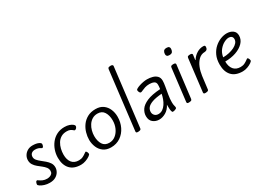

<svg xmlns="http://www.w3.org/2000/svg" viewBox="-38 -1654 3277 2435"><g transform="rotate(-30 1600.5 -436.5)"><path d="M180 14Q140 14 105 3Q70 -8 48 -23Q26 -38 26 -48Q26 -62 33 -78.5Q40 -95 55 -95Q58 -95 73 -83.5Q88 -72 114.5 -60Q141 -48 177 -48Q195 -48 214.5 -54Q234 -60 248 -74.5Q262 -89 262 -113Q262 -144 243.5 -167.5Q225 -191 198 -212Q171 -233 144 -255Q117 -277 98.5 -305.5Q80 -334 80 -372Q80 -407 98 -438Q116 -469 148.5 -488Q181 -507 223 -507Q276 -507 308.5 -492.5Q341 -478 341 -461Q341 -448 334.5 -432Q328 -416 314 -416Q311 -416 301 -423.5Q291 -431 272 -438Q253 -445 224 -445Q191 -445 171.5 -427.5Q152 -410 152 -379Q152 -352 171 -329.5Q190 -307 217.5 -285.5Q245 -264 272.5 -240.5Q300 -217 319 -188.5Q338 -160 338 -122Q338 -90 320.5 -58.5Q303 -27 268 -6.5Q233 14 180 14Z M638 14Q533 14 479 -45Q425 -104 425 -209Q425 -265 443 -318Q461 -371 495 -414Q529 -457 578.5 -482Q628 -507 691 -507Q731 -507 761 -496.5Q791 -486 807.5 -472Q824 -458 824 -447Q824 -433 812.5 -419Q801 -405 787 -405Q781 -405 770.5 -415Q760 -425 741 -435Q722 -445 689 -445Q639 -445 604.5 -424Q570 -403 548.5 -368Q527 -333 517 -291Q507 -249 507 -207Q507 -134 541 -91Q575 -48 642 -48Q677 -48 703.5 -61.5Q730 -75 746.5 -88Q763 -101 766 -101Q777 -101 784.5 -85.5Q792 -70 792 -56Q792 -46 768 -29Q744 -12 708.5 1Q673 14 638 14Z M1078 14Q1013 14 969.5 -17Q926 -48 904.5 -98.5Q883 -149 882 -207Q882 -258 897 -310.5Q912 -363 944 -407.5Q976 -452 1026 -479.5Q1076 -507 1146 -507Q1212 -507 1255.5 -475.5Q1299 -444 1320.5 -393Q1342 -342 1342 -283Q1342 -203 1309.5 -135.5Q1277 -68 1217.5 -27Q1158 14 1078 14ZM1087 -48Q1139 -48 1179 -79.5Q1219 -111 1242 -162.5Q1265 -214 1265 -274Q1265 -347 1234.5 -396Q1204 -445 1139 -445Q1094 -445 1060.5 -424Q1027 -403 1005 -369Q983 -335 972.5 -295Q962 -255 962 -217Q962 -144 992 -96Q1022 -48 1087 -48Z M1470 14Q1456 14 1449.5 10Q1443 6 1443 -6L1545 -861Q1547 -878 1559 -882.5Q1571 -887 1589 -887Q1602 -887 1611 -882Q1620 -877 1620 -866L1517 -11Q1515 5 1501 9.5Q1487 14 1470 14Z M1784 14Q1732 14 1694 -16.5Q1656 -47 1656 -108Q1656 -157 1685.5 -201.5Q1715 -246 1786.5 -277Q1858 -308 1984 -316Q1987 -334 1988 -350.5Q1989 -367 1989 -378Q1989 -414 1962 -427Q1935 -440 1897 -440Q1859 -440 1830 -430.5Q1801 -421 1782 -411.5Q1763 -402 1754 -402Q1740 -402 1732.5 -419Q1725 -436 1725 -449Q1725 -458 1742.5 -468Q1760 -478 1787.5 -487Q1815 -496 1845 -501.5Q1875 -507 1900 -507Q1942 -507 1980 -496.5Q2018 -486 2042 -461Q2066 -436 2066 -392Q2066 -361 2057 -310.5Q2048 -260 2038.5 -204Q2029 -148 2029 -98Q2029 -64 2034.5 -46Q2040 -28 2040 -14Q2040 -5 2029.5 1Q2019 7 2005.5 10.5Q1992 14 1982 14Q1973 14 1968 -1Q1963 -16 1961.5 -37Q1960 -58 1960 -76V-102Q1929 -42 1880 -14Q1831 14 1784 14ZM1810 -52Q1844 -52 1871 -70.5Q1898 -89 1918.5 -119.5Q1939 -150 1952 -186Q1965 -222 1971 -256Q1881 -249 1829.5 -230.5Q1778 -212 1756.5 -185Q1735 -158 1735 -123Q1735 -94 1755 -73Q1775 -52 1810 -52Z M2360 -692Q2360 -669 2349 -649.5Q2338 -630 2303 -630Q2277 -630 2267.5 -641Q2258 -652 2258 -668Q2258 -691 2269.5 -710Q2281 -729 2315 -729Q2341 -729 2350.5 -718.5Q2360 -708 2360 -692ZM2215 14Q2201 14 2194.5 10Q2188 6 2188 -6L2245 -482Q2247 -499 2259.5 -503Q2272 -507 2289 -507Q2303 -507 2311.5 -502.5Q2320 -498 2320 -487L2262 -11Q2260 5 2246 9.5Q2232 14 2215 14Z M2459 14Q2445 14 2438.5 10Q2432 6 2432 -6L2489 -482Q2491 -499 2503.5 -503Q2516 -507 2533 -507Q2547 -507 2555.5 -502.5Q2564 -498 2564 -487L2554 -412H2559Q2587 -458 2632 -486Q2677 -514 2726 -514Q2745 -514 2750 -508Q2755 -502 2755 -493Q2755 -470 2746.5 -459Q2738 -448 2727 -444.5Q2716 -441 2709 -441Q2658 -441 2620 -405Q2582 -369 2559.5 -313Q2537 -257 2529 -195L2506 -11Q2504 5 2490 9.5Q2476 14 2459 14Z M3006 14Q2901 14 2847 -44Q2793 -102 2793 -207Q2793 -284 2819.5 -340.5Q2846 -397 2888 -434Q2930 -471 2977 -489Q3024 -507 3066 -507Q3119 -507 3155 -481Q3191 -455 3191 -405Q3191 -346 3148 -301Q3105 -256 3033.5 -231Q2962 -206 2874 -206Q2874 -133 2908.5 -90.5Q2943 -48 3010 -48Q3045 -48 3071.5 -61.5Q3098 -75 3114.5 -88Q3131 -101 3133 -101Q3145 -101 3152.5 -85.5Q3160 -70 3160 -56Q3160 -46 3136 -29Q3112 -12 3076.5 1Q3041 14 3006 14ZM2878 -265Q2922 -265 2965 -274.5Q3008 -284 3042.5 -301Q3077 -318 3097.5 -342Q3118 -366 3118 -395Q3118 -421 3102 -434Q3086 -447 3062 -447Q3031 -447 2992 -426.5Q2953 -406 2920.5 -366Q2888 -326 2878 -265Z"/></g></svg>

Font: Kite One
Style: Regular
Weight: 400
Designer: Eduardo Rodriguez Tunni
Foundry: Eduardo Rodriguez Tunni
Version: Version 1.002; ttfautohint (v1.8.4.7-5d5b);gftools[0.9.23]